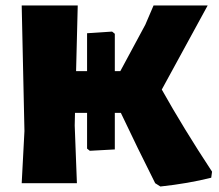

<svg xmlns="http://www.w3.org/2000/svg" viewBox="-20 -667 799 699"><path d="M59 0 69 -190 59 -647H263L257 -408H297V-546L388 -552L398 -544V-408H418L509 -577L539 -647H736L569 -341Q648 -200 752 -42L749 -20Q666 1 564 12L545 0Q481 -127 420 -256H398V-123L307 -118L297 -126V-256H253L252 -210L260 0Z"/></svg>

Font: Alegreya Sans Black
Style: Regular
Weight: 900
Designer: Juan Pablo del Peral
Foundry: Huerta Tipografica
Version: Version 2.007